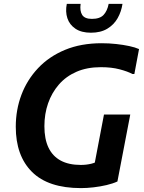

<svg xmlns="http://www.w3.org/2000/svg" viewBox="-20 -954 740 986"><path d="M61 -303Q61 -390 90 -467Q119 -544 175.5 -604Q232 -664 314 -698Q396 -732 502 -732Q540 -732 576.5 -728Q613 -724 643.5 -717.5Q674 -711 694 -702L670 -574H660Q636 -587 594.5 -598Q553 -609 498 -609Q427 -609 373 -585.5Q319 -562 282.5 -520Q246 -478 227 -423.5Q208 -369 208 -306Q208 -240 229 -196Q250 -152 291.5 -129.5Q333 -107 395 -107Q423 -107 448 -113Q473 -119 492 -132L456 -62L514 -366H649L583 -22Q559 -11 527 -3.5Q495 4 460.5 8Q426 12 396 12Q228 12 144.5 -71Q61 -154 61 -303ZM447 -786Q398 -786 367.5 -806.5Q337 -827 326 -860.5Q315 -894 323 -934H394Q389 -898 402 -877.5Q415 -857 452 -857Q493 -857 512 -877.5Q531 -898 538 -934H609Q603 -894 584 -860.5Q565 -827 531 -806.5Q497 -786 447 -786Z"/></svg>

Font: Kufam SemiBold
Style: Italic
Weight: 600
Italic angle: -11°
Designer: Artur Schmal
Foundry: Original Type
Version: Version 1.301; ttfautohint (v1.8.3)